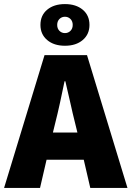

<svg xmlns="http://www.w3.org/2000/svg" viewBox="-30 -920 644 940"><path d="M-10 0 188 -650H396L594 0H412L380 -138H198L166 0ZM240 -316 229 -271H349L338 -316Q326 -363 314 -418Q302 -473 290 -522H286Q276 -473 264 -418Q252 -363 240 -316ZM288 -696Q234 -696 201 -724Q168 -752 168 -798Q168 -845 201 -872.5Q234 -900 288 -900Q342 -900 375 -872.5Q408 -845 408 -798Q408 -752 375 -724Q342 -696 288 -696ZM288 -758Q304 -758 315 -769Q326 -780 326 -798Q326 -816 315 -827Q304 -838 288 -838Q272 -838 261 -827Q250 -816 250 -798Q250 -780 261 -769Q272 -758 288 -758Z"/></svg>

Font: Assistant ExtraBold
Style: Regular
Weight: 800
Designer: Hebrew By Ben Nathan, Latin by Paul Hunt
Version: Version 3.000